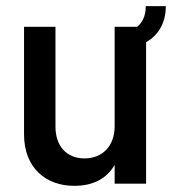

<svg xmlns="http://www.w3.org/2000/svg" viewBox="-20 -596 560 623"><path d="M221 7C282 7 326 -16 352 -61V0H454V-459C491 -480 518 -518 518 -576H453C453 -543 441 -522 425 -509H352V-186C352 -123 313 -82 254 -82C197 -82 160 -121 160 -185V-509H58V-160C58 -51 129 7 221 7Z"/></svg>

Font: Vanilla Cream DemiBold
Style: Regular
Weight: 600
Designer: Jeremy Tribby, Jinavaṁso
Foundry: Tribby Type
Version: Version 1.422;Glyphs 3.1.2 (3151)